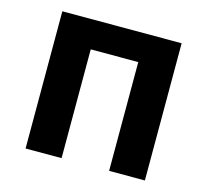

<svg xmlns="http://www.w3.org/2000/svg" viewBox="-86 -658 817 757"><g transform="rotate(15 322.5 -280.0)"><path d="M79 0H226V-444H420V0H566V-560H79Z"/></g></svg>

Font: Noto Sans CJK TC
Style: Bold
Weight: 700
Designer: Ryoko NISHIZUKA 西塚涼子 (kana, bopomofo & ideographs); Paul D. Hunt (Latin, Greek & Cyrillic); Sandoll Communications 산돌커뮤니
Foundry: Adobe
Version: Version 2.004;hotconv 1.0.118;makeotfexe 2.5.65603